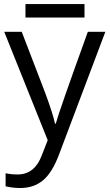

<svg xmlns="http://www.w3.org/2000/svg" viewBox="-20 -693 544 953"><path d="M81.1 240.2Q43.9 240.2 7.8 231.9V167Q34.7 172.9 67.9 172.9Q151.4 172.9 187 79.1L216.8 2.9L1 -535.2H87.9L205.1 -230Q243.7 -125.5 252.9 -79.1H256.8Q270.5 -132.8 416 -535.2H502.9L272.9 74.2Q239.3 164.1 193.4 202.1Q147.5 240.2 81.1 240.2ZM106.4 -672.9H399.4V-606H106.4Z"/></svg>

Font: OpenSans-Regular
Style: Regular
Weight: 400
Foundry: Ascender Corporation
Version: Version 1.10